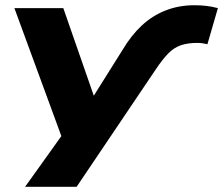

<svg xmlns="http://www.w3.org/2000/svg" viewBox="-20 -534 853 734"><path d="M449 -344Q481 -398 521.5 -436Q562 -474 613 -494Q664 -514 723 -514Q747 -514 768.5 -511.5Q790 -509 813 -503L773 -365Q764 -367 754.5 -368.5Q745 -370 734 -370Q698 -370 671.5 -361Q645 -352 623 -329.5Q601 -307 575 -268L273 180H76L234 -41L231 31L35 -503H222L340 -164H336Z"/></svg>

Font: Nunito Sans 7pt Expanded ExtraBold
Style: Italic
Weight: 800
Width: 7
Italic angle: -9°
Designer: Vernon Adams
Foundry: Vernon Adams
Version: Version 3.101;gftools[0.9.27]